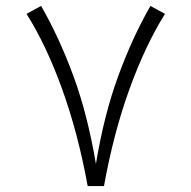

<svg xmlns="http://www.w3.org/2000/svg" viewBox="-20 -630 648 650"><path d="M276.9 0Q244.1 -179.7 190.2 -328.9Q136.2 -478 69.8 -583L119.1 -609.9Q180.2 -503.9 228.3 -373.3Q276.4 -242.7 304.7 -75.2Q332.5 -242.7 380.6 -373.5Q428.7 -504.4 489.3 -609.9L538.6 -583Q472.2 -477.1 418.2 -328.1Q364.3 -179.2 332 0Z"/></svg>

Font: Vazir Thin FD-WOL
Style: Thin-FD-WOL
Weight: 100
Designer: Saber Rastikerdar
Foundry: Saber Rastikerdar
Version: Version 30.1.0